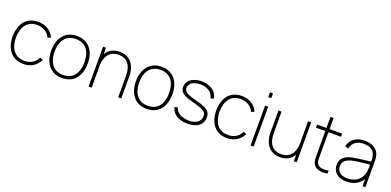

<svg xmlns="http://www.w3.org/2000/svg" viewBox="-1 -1575 4981 2445"><g transform="rotate(20 2489.5 -352.5)"><path d="M287 15Q208.5 15 153.5 -20.5Q98.5 -56 70 -120.2Q41.5 -184.5 40 -270Q41.5 -357.5 70 -421.5Q98.5 -485.5 153.5 -520.2Q208.5 -555 287 -555Q336.5 -555 380 -538.8Q423.5 -522.5 455.5 -492.2Q487.5 -462 504 -421L464 -404Q441.5 -455.5 394.8 -484.2Q348 -513 287 -513Q188.5 -513 137.5 -447.8Q86.5 -382.5 85 -270Q86 -195.5 109 -141Q132 -86.5 177 -56.8Q222 -27 287 -27Q347 -27 392.8 -54.8Q438.5 -82.5 463 -135L504 -117Q470.5 -52 415.5 -18.5Q360.5 15 287 15Z M811 15Q732.5 15 677 -21Q621.5 -57 592.8 -121.8Q564 -186.5 564 -271Q564 -356 593.2 -420.2Q622.5 -484.5 678.2 -519.8Q734 -555 811 -555Q890 -555 945.5 -519.2Q1001 -483.5 1029.5 -419.5Q1058 -355.5 1058 -271Q1058 -185 1029.2 -120.5Q1000.5 -56 944.8 -20.5Q889 15 811 15ZM811 -27Q877.5 -27 922.8 -57.2Q968 -87.5 990.5 -142.5Q1013 -197.5 1013 -271Q1013 -384 961.5 -448.5Q910 -513 811 -513Q744 -513 698.8 -482.5Q653.5 -452 631.2 -397.8Q609 -343.5 609 -271Q609 -197 632 -142Q655 -87 700.2 -57Q745.5 -27 811 -27Z M1569 -286Q1569 -362 1548.2 -412Q1527.5 -462 1488 -486.5Q1448.5 -511 1392 -511Q1329 -511 1288.2 -482.2Q1247.5 -453.5 1228.8 -404.8Q1210 -356 1210 -295L1171 -294Q1171 -382.5 1200.5 -440.5Q1230 -498.5 1279.8 -525.2Q1329.5 -552 1392 -552Q1460 -552 1509.2 -521Q1558.5 -490 1584.8 -431.8Q1611 -373.5 1611 -294V0H1569ZM1168 0V-540H1207V-430H1210V0Z M1958 15Q1879.5 15 1824 -21Q1768.5 -57 1739.8 -121.8Q1711 -186.5 1711 -271Q1711 -356 1740.2 -420.2Q1769.5 -484.5 1825.2 -519.8Q1881 -555 1958 -555Q2037 -555 2092.5 -519.2Q2148 -483.5 2176.5 -419.5Q2205 -355.5 2205 -271Q2205 -185 2176.2 -120.5Q2147.5 -56 2091.8 -20.5Q2036 15 1958 15ZM1958 -27Q2024.5 -27 2069.8 -57.2Q2115 -87.5 2137.5 -142.5Q2160 -197.5 2160 -271Q2160 -384 2108.5 -448.5Q2057 -513 1958 -513Q1891 -513 1845.8 -482.5Q1800.5 -452 1778.2 -397.8Q1756 -343.5 1756 -271Q1756 -197 1779 -142Q1802 -87 1847.2 -57Q1892.5 -27 1958 -27Z M2512 14Q2451.5 14 2403.5 -3.2Q2355.5 -20.5 2325 -53Q2294.5 -85.5 2285 -130L2328 -138Q2337 -104.5 2362.5 -79.8Q2388 -55 2426.8 -41.5Q2465.5 -28 2513 -28Q2561.5 -28 2597.8 -42.2Q2634 -56.5 2653.5 -83Q2673 -109.5 2673 -145Q2673 -175.5 2659.8 -193.8Q2646.5 -212 2610.5 -227Q2574.5 -242 2498 -263Q2419.5 -284.5 2377.5 -304Q2335.5 -323.5 2318.2 -347.8Q2301 -372 2301 -409Q2301 -451.5 2326.2 -484.8Q2351.5 -518 2397 -536.5Q2442.5 -555 2501 -555Q2560 -555 2608 -535.2Q2656 -515.5 2685.2 -480Q2714.5 -444.5 2719 -399L2676 -391Q2669.5 -428 2645.5 -455.8Q2621.5 -483.5 2583.5 -498.2Q2545.5 -513 2498 -513Q2453.5 -513.5 2418.8 -500.8Q2384 -488 2364.5 -464.5Q2345 -441 2345 -411Q2345 -385 2359.8 -367Q2374.5 -349 2409.8 -334.2Q2445 -319.5 2510 -303Q2592.5 -282 2636.8 -261.2Q2681 -240.5 2699.5 -213Q2718 -185.5 2718 -143Q2718 -94.5 2693.2 -59Q2668.5 -23.5 2622 -4.8Q2575.5 14 2512 14Z M3046 15Q2967.5 15 2912.5 -20.5Q2857.5 -56 2829 -120.2Q2800.5 -184.5 2799 -270Q2800.5 -357.5 2829 -421.5Q2857.5 -485.5 2912.5 -520.2Q2967.5 -555 3046 -555Q3095.5 -555 3139 -538.8Q3182.5 -522.5 3214.5 -492.2Q3246.5 -462 3263 -421L3223 -404Q3200.5 -455.5 3153.8 -484.2Q3107 -513 3046 -513Q2947.5 -513 2896.5 -447.8Q2845.5 -382.5 2844 -270Q2845 -195.5 2868 -141Q2891 -86.5 2936 -56.8Q2981 -27 3046 -27Q3106 -27 3151.8 -54.8Q3197.5 -82.5 3222 -135L3263 -117Q3229.5 -52 3174.5 -18.5Q3119.5 15 3046 15Z M3363 -656V-720H3405V-656ZM3363 0V-540H3405V0Z M3764 12Q3696 12 3646.8 -19Q3597.5 -50 3571.2 -108.2Q3545 -166.5 3545 -246V-540H3587V-254Q3587 -178 3607.8 -128Q3628.5 -78 3668 -53.5Q3707.5 -29 3764 -29Q3827 -29 3867.8 -57.8Q3908.5 -86.5 3927.2 -135.2Q3946 -184 3946 -245L3985 -246Q3985 -157.5 3955.5 -99.5Q3926 -41.5 3876.2 -14.8Q3826.5 12 3764 12ZM3949 0V-110H3946V-540H3988V0Z M4407 0Q4341 14.5 4286.5 -0.2Q4232 -15 4210 -63Q4200 -85.5 4197.5 -108.2Q4195 -131 4195 -171V-179V-690H4237V-179V-162.5Q4236.5 -130 4238.2 -113.5Q4240 -97 4248 -82Q4265.5 -47 4303.5 -38Q4341.5 -29 4407 -40ZM4068 -498V-540H4407V-498Z M4664 15Q4603.5 15 4561.2 -6.5Q4519 -28 4498 -63.8Q4477 -99.5 4477 -143Q4477 -209 4518 -246.2Q4559 -283.5 4624 -297Q4670 -306.5 4718.2 -312.8Q4766.5 -319 4845.5 -328.5Q4859.5 -330 4871.2 -331.2Q4883 -332.5 4892 -334L4877 -324Q4878.5 -389 4862.8 -430.5Q4847 -472 4810 -492.5Q4773 -513 4711 -513Q4643 -513 4601.8 -482.8Q4560.5 -452.5 4544 -390L4498 -402Q4516 -476.5 4571.5 -515.8Q4627 -555 4713 -555Q4787 -555 4837.2 -524.8Q4887.5 -494.5 4906 -442Q4912.5 -422.5 4915.8 -394.5Q4919 -366.5 4919 -338V0H4880V-148L4900 -147Q4885.5 -96.5 4851.8 -59.8Q4818 -23 4769.8 -4Q4721.5 15 4664 15ZM4662 -27Q4720 -27 4765 -48Q4810 -69 4837.8 -109Q4865.5 -149 4873 -204Q4876 -225 4876.5 -247Q4877 -269 4877 -301.5V-310L4899 -293L4872 -290.5Q4796 -283.5 4738 -276.5Q4680 -269.5 4633 -258Q4586.5 -246.5 4553.8 -219.2Q4521 -192 4521 -142Q4521 -113.5 4534.8 -87.2Q4548.5 -61 4580.2 -44Q4612 -27 4662 -27Z"/></g></svg>

Font: Manrope
Style: Regular
Weight: 400
Designer: Mikhail Sharanda
Foundry: Mikhail Sharanda
Version: Version 4.503